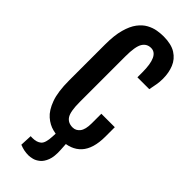

<svg xmlns="http://www.w3.org/2000/svg" viewBox="-332 -876 1117 1117"><g transform="rotate(45 226.5 -318.0)"><path d="M259.8 7.3Q229.5 7.3 193.6 -1.5Q157.7 -10.3 125.5 -38.1Q93.3 -65.9 72.8 -121.8Q52.2 -177.7 52.2 -271.5V-566.9Q52.2 -642.1 66.2 -692.1Q80.1 -742.2 102.8 -772.2Q125.5 -802.2 153.1 -817.1Q180.7 -832 208.3 -836.7Q235.8 -841.3 259.3 -841.3Q323.7 -841.3 361.3 -817.4Q398.9 -793.5 415.3 -753.2Q431.6 -712.9 431.6 -664.6Q431.6 -637.7 427.5 -615Q423.3 -592.3 418 -564.9H320.3V-605Q320.3 -742.2 255.9 -742.2Q221.2 -742.2 202.9 -712.2Q184.6 -682.1 184.6 -602.1V-226.1Q184.6 -148.4 202.9 -120.1Q221.2 -91.8 259.8 -91.8Q286.6 -91.8 304.2 -114.5Q321.8 -137.2 321.8 -187.5V-266.6H432.6V-189.5Q432.6 -89.4 388.2 -41Q343.8 7.3 259.8 7.3ZM299.8 -6.3 303.2 50.8Q306.2 103 294.2 133.8Q282.2 164.6 263.2 179.9Q244.1 195.3 224.9 200Q205.6 204.6 193.8 204.6Q173.8 204.6 157 201.2Q140.1 197.8 120.1 189.9L123.5 116.2Q127.4 116.7 131.6 116.7Q135.7 116.7 139.6 116.7Q172.9 116.7 192.6 100.3Q212.4 84 214.8 27.3L216.3 -6.3Z"/></g></svg>

Font: Fjalla One
Style: Regular
Weight: 400
Designer: Irina Smirnova, Eben Sorkin
Foundry: Sorkin Type
Version: Version 1.002; ttfautohint (v1.8.4.7-5d5b);gftools[0.9.25]